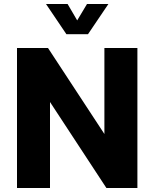

<svg xmlns="http://www.w3.org/2000/svg" viewBox="-20 -940 772 960"><path d="M65 -700H220L502 -270V-700H667V0H512L230 -430V0H65ZM210 -920H318L366 -838L415 -920H522L420 -769H312Z"/></svg>

Font: Moderustic
Style: Bold
Weight: 700
Designer: Tural Alisoy
Foundry: TAFT Foundry
Version: Version 2.120